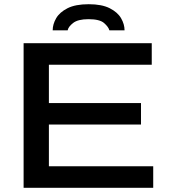

<svg xmlns="http://www.w3.org/2000/svg" viewBox="-20 -891 811 911"><path d="M230 -747Q230 -776 246.5 -804.5Q263 -833 300.5 -852Q338 -871 401 -871Q463 -871 500.5 -852Q538 -833 554.5 -804.5Q571 -776 571 -747H499Q495 -763 474 -781.5Q453 -800 400 -800Q350 -800 327 -782Q304 -764 301 -747ZM92 0V-686H700V-584H212V-402H649V-300H212V-102H707V0Z"/></svg>

Font: Archivo SemiExpanded Medium
Style: Regular
Weight: 500
Width: 6
Designer: Hector Gatti
Foundry: Omnibus-Type
Version: Version 2.001; ttfautohint (v1.8.3)